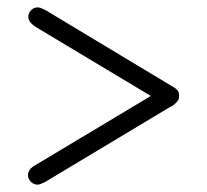

<svg xmlns="http://www.w3.org/2000/svg" viewBox="-20 -567 565 523"><path d="M56.2 -89.8Q56.2 -106.9 78.1 -118.2L390.1 -305.2V-306.2Q387.2 -308.1 367.2 -319.8L78.1 -493.2Q57.1 -506.3 57.1 -521Q57.1 -530.8 64.5 -538.8Q71.8 -546.9 83 -546.9Q88.9 -546.9 103 -540L443.8 -335Q445.8 -334 449 -332Q452.1 -330.1 453.6 -329.1Q455.1 -328.1 458 -326.2Q460.9 -324.2 462.4 -322Q463.9 -319.8 465.3 -317.9Q466.8 -315.9 467.3 -313Q467.8 -310.1 467.8 -305.9Q467.8 -301.8 467.3 -298.8Q466.8 -295.9 464.8 -293.5Q462.9 -291 461.9 -289.6Q460.9 -288.1 458 -285.6Q455.1 -283.2 454.1 -282Q453.1 -280.8 449 -278.3Q444.8 -275.9 443.8 -275.9L102.1 -70.8Q87.9 -64 83 -64Q71.8 -64 64 -72Q56.2 -80.1 56.2 -89.8Z"/></svg>

Font: CMU Typewriter Text
Style: Light
Weight: 200
Version: Version 0.7.0